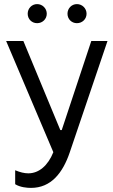

<svg xmlns="http://www.w3.org/2000/svg" viewBox="-20 -720 549 936"><path d="M355 -607C381 -607 402 -627 402 -653C402 -679 381 -700 355 -700C329 -700 309 -679 309 -653C309 -627 329 -607 355 -607ZM161 -607C187 -607 208 -627 208 -653C208 -679 187 -700 161 -700C135 -700 115 -679 115 -653C115 -627 135 -607 161 -607ZM131 196C229 196 286 123 320 23L504 -520H425L281 -86H274L94 -520H10L240 22C214 87 170 125 118 125C99 125 78 120 54 110V178C78 193 111 196 131 196Z"/></svg>

Font: Fixel Text Regular
Style: Regular
Weight: 400
Width: 4
Designer: AlfaBravo + MacPaw
Foundry: Kyrylo Tkachov, Marchela Mozhyna, Serhii Makarenko, Maria Weinstein, Zakhar Kryvoshyya
Version: Version 1.211